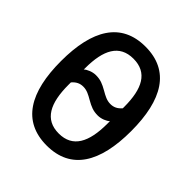

<svg xmlns="http://www.w3.org/2000/svg" viewBox="-196 -845 991 991"><g transform="rotate(45 300.0 -349.0)"><path d="M300 12C477 12 556 -121 556 -349C556 -577 477 -710 300 -710C123 -710 44 -577 44 -349C44 -121 123 12 300 12ZM300 -76C198 -76 158 -155 158 -289V-307C176 -328 195 -337 219 -337C245 -337 265 -326 291 -311C323 -293 343 -284 377 -284C402 -284 430 -296 442 -308V-289C442 -155 402 -76 300 -76ZM300 -622C402 -622 442 -545 442 -412V-402C424 -381 405 -372 381 -372C355 -372 335 -383 309 -398C277 -416 257 -425 223 -425C198 -425 170 -413 158 -401V-411C158 -544 198 -622 300 -622Z"/></g></svg>

Font: IBM Plex Mono Medm
Style: Regular
Weight: 500
Monospace: yes
Designer: Mike Abbink, Paul van der Laan, Pieter van Rosmalen
Foundry: Bold Monday
Version: Version 2.004